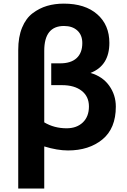

<svg xmlns="http://www.w3.org/2000/svg" viewBox="-20 -824 709 1074"><path d="M82 230.5V-544.9Q82 -617.2 103.5 -669.4Q125 -721.7 162.6 -750Q200.2 -778.3 243.2 -791Q286.1 -803.7 336.9 -803.7Q456.1 -803.7 523.9 -744.1Q591.8 -684.6 591.8 -584Q591.8 -457 486.3 -416Q553.7 -396.5 590.8 -344.7Q627.9 -293 627.9 -227.5Q627.9 -105.5 552.7 -43.9Q477.5 17.6 360.4 17.6Q300.8 17.6 227.5 -4.9V230.5ZM227.5 -139.6Q283.2 -106.4 352.5 -106.4Q409.2 -106.4 443.4 -139.2Q477.5 -171.9 477.5 -228.5Q477.5 -284.2 437 -315.9Q396.5 -347.7 327.1 -347.7H266.6V-469.7H316.4Q377 -469.7 408.7 -499Q440.4 -528.3 440.4 -583Q440.4 -627.9 412.6 -653.3Q384.8 -678.7 337.9 -678.7Q227.5 -678.7 227.5 -540Z"/></svg>

Font: Gothic A1 ExtraBold
Style: Regular
Weight: 800
Designer: HanYang I&C Co.,Ltd.
Foundry: HanYang I&C Co.,Ltd.
Version: Version 2.50